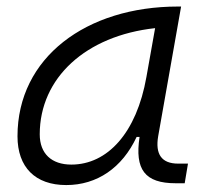

<svg xmlns="http://www.w3.org/2000/svg" viewBox="-20 -542 626 573"><path d="M177.7 10.3C269.5 10.3 344.7 -41 387.7 -133.3H396.5C381.8 -36.1 412.1 4.9 504.4 4.9H531.2L541 -53.7H511.7C461.9 -53.7 442.9 -82 452.1 -135.7L520.5 -522.5H511.2C237.3 -522.5 32.2 -370.1 32.2 -135.3C32.2 -43 85 10.3 177.7 10.3ZM192.9 -50.8C133.8 -50.8 98.6 -83.5 98.6 -141.1C98.6 -309.6 236.3 -435.5 442.9 -458L417 -312.5C387.7 -145.5 300.8 -50.8 192.9 -50.8Z"/></svg>

Font: Cascadia Mono NF Light
Style: Italic
Weight: 300
Italic angle: -10°
Monospace: yes
Designer: Aaron Bell
Foundry: Saja Typeworks
Version: Version 2404.023